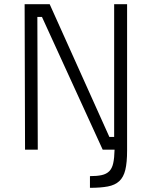

<svg xmlns="http://www.w3.org/2000/svg" viewBox="-20 -717 730 920"><path d="M98 -697H218L504 -61H527V-697H589V4Q589 62 580.5 97Q572 132 551.5 151Q531 170 496.5 176.5Q462 183 411 183V127Q445 127 467.5 122Q490 117 503.5 103.5Q517 90 522.5 65Q528 40 529 0H472L181 -636H159L161 0H100Z"/></svg>

Font: Panefresco 250wt
Style: Regular
Weight: 300
Version: Version 1.000